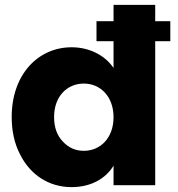

<svg xmlns="http://www.w3.org/2000/svg" viewBox="-20 -760 732 788"><path d="M61 -129C104 -41 182 8 274 8C353 8 414 -27 446 -80V0H617V-591H679V-673H617V-740H446V-673H376V-591H446V-481C411 -533 347 -566 274 -566C136 -566 28 -454 28 -280C28 -223 39 -172 61 -129ZM202 -280C202 -365 256 -417 324 -417C392 -417 446 -364 446 -279C446 -194 392 -141 324 -141C290 -141 261 -154 238 -179C214 -204 202 -237 202 -280Z"/></svg>

Font: Poppins
Style: Bold
Weight: 700
Designer: Ninad Kale (Devanagari), Jonny Pinhorn (Latin)
Foundry: Indian Type Foundry
Version: 4.004